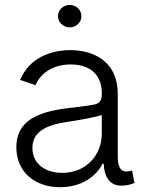

<svg xmlns="http://www.w3.org/2000/svg" viewBox="-20 -760 583 792"><path d="M227.1 12.2C319.8 12.2 378.4 -35.2 402.8 -84.5H407.7C410.2 -25.9 436.5 5.9 480 5.9C499.5 5.9 516.6 2 534.7 -5.4L524.9 -57.1C514.6 -53.2 509.8 -52.7 500 -52.7C476.6 -52.7 465.8 -74.2 465.8 -114.3V-370.6C465.8 -515.1 356 -553.2 270.5 -553.2C185.5 -553.2 99.6 -518.6 63 -430.2L126.5 -408.7C145.5 -454.1 193.8 -494.1 272 -494.1C353.5 -494.1 399.9 -449.7 399.9 -376.5C399.9 -347.7 394 -335.9 372.6 -329.6C345.7 -323.7 308.6 -319.8 257.3 -313.5C134.3 -298.3 47.4 -260.7 47.4 -152.8C47.4 -46.9 127.9 12.2 227.1 12.2ZM236.8 -46.9C166 -46.9 113.8 -84.5 113.8 -149.9C113.8 -214.4 166.5 -244.1 257.8 -257.3C303.2 -263.7 361.3 -274.4 399.9 -285.2V-209.5C399.9 -120.6 335.9 -46.9 236.8 -46.9ZM267.6 -647C293.9 -647 315.9 -667.5 315.9 -693.4C315.9 -719.2 293.9 -739.7 267.6 -739.7C241.2 -739.7 219.2 -719.2 219.2 -693.4C219.2 -667.5 241.2 -647 267.6 -647Z"/></svg>

Font: Raveo Light
Style: Regular
Weight: 300
Designer: Jakub Foglar, Rasmus Andersson (Inter)
Foundry: Jakubfoglar.com
Version: Version 1.100;Glyphs 3.2.3 (3260)